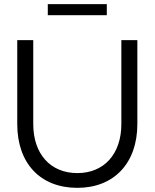

<svg xmlns="http://www.w3.org/2000/svg" viewBox="-20 -893 744 924"><path d="M210 -820H494V-873H210ZM352 11C529 11 641 -108 641 -296V-700H564V-296C564 -152 481 -60 352 -60C223 -60 140 -152 140 -296V-700H63V-296C63 -107 174 11 352 11Z"/></svg>

Font: Red Hat Display
Style: Regular
Weight: 400
Designer: Pentagram, MCKL
Foundry: Pentagram, MCKL
Version: Version 1.023